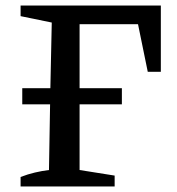

<svg xmlns="http://www.w3.org/2000/svg" viewBox="-20 -670 637 690"><path d="M54 0V-34Q80 -44 105.5 -50Q131 -56 156 -59L160 -295H60V-353H161L166 -589L54 -612V-650H558V-412H511L476 -583H266V-353H418V-295H266V-59L392 -39V0Z"/></svg>

Font: Piazzolla Medium
Style: Regular
Weight: 500
Designer: Juan Pablo del Peral
Foundry: Huerta Tipografica
Version: Version 1.330